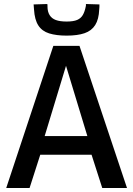

<svg xmlns="http://www.w3.org/2000/svg" viewBox="-20 -934 661 954"><path d="M11 0 245 -706H375L611 0H488L435 -165H180L127 0ZM202 -258H414L308 -607ZM311 -757Q260 -757 224.5 -768Q189 -779 170.5 -807.5Q152 -836 149 -887Q148 -893 148 -899.5Q148 -906 147 -912L215 -914Q216 -910 216 -907Q216 -904 216 -901Q216 -876 226.5 -859Q237 -842 257.5 -834.5Q278 -827 311 -827Q345 -827 363.5 -835Q382 -843 391.5 -859.5Q401 -876 406 -901Q407 -904 407 -907Q407 -910 407 -914L474 -912Q474 -906 474 -899.5Q474 -893 473 -887Q471 -838 453 -809.5Q435 -781 400 -769Q365 -757 311 -757Z"/></svg>

Font: Georama ExtraCondensed Thin Medium
Style: Regular
Weight: 500
Version: Version 1.001